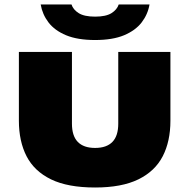

<svg xmlns="http://www.w3.org/2000/svg" viewBox="-20 -826 841 854"><path d="M403 8Q281.5 8 207 -28.2Q132.5 -64.5 98.2 -131Q64 -197.5 64 -289V-595H300V-276Q300 -221.5 326 -194.8Q352 -168 403 -168Q454 -168 480 -194.8Q506 -221.5 506 -276V-595H738V-289Q738 -197.5 703.8 -131Q669.5 -64.5 595.5 -28.2Q521.5 8 403 8ZM403 -648Q325 -648 274 -669.2Q223 -690.5 195.8 -726.2Q168.5 -762 161 -806H298Q305.5 -783 330.2 -767.5Q355 -752 403 -752Q451 -752 475.8 -767.5Q500.5 -783 508 -806H645Q637.5 -762 610 -726.2Q582.5 -690.5 531.8 -669.2Q481 -648 403 -648Z"/></svg>

Font: Encode Sans SC Expanded Black
Style: Regular
Weight: 900
Width: 7
Designer: Multiple Designers
Foundry: Impallari Type
Version: Version 3.002